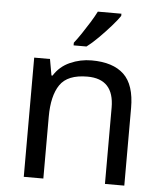

<svg xmlns="http://www.w3.org/2000/svg" viewBox="-54 -813 726 860"><g transform="rotate(5 309.0 -383.0)"><path d="M343 -546Q439 -546 488 -499.5Q537 -453 537 -349V0H450V-343Q450 -472 330 -472Q241 -472 207 -422Q173 -372 173 -278V0H85V-536H156L169 -463H174Q200 -505 246 -525.5Q292 -546 343 -546ZM457 -756Q445 -738 420 -709.5Q395 -681 366.5 -652.5Q338 -624 314 -606H256V-618Q271 -637 288.5 -663Q306 -689 323 -716.5Q340 -744 351 -766H457Z"/></g></svg>

Font: Noto Sans Mandaic
Style: Regular
Weight: 400
Designer: Monotype Design Team
Foundry: Monotype Imaging Inc.
Version: Version 2.002; ttfautohint (v1.8.4.7-5d5b)